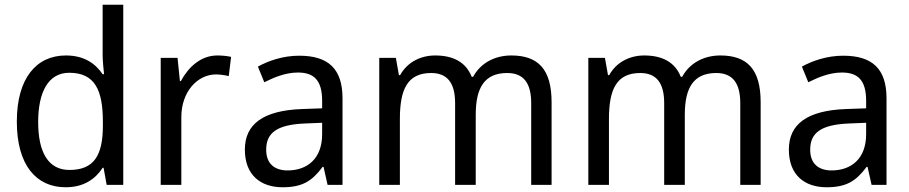

<svg xmlns="http://www.w3.org/2000/svg" viewBox="-20 -780 3836 810"><path d="M257 10C335 10 383 -26 413 -72H417L430 0H500V-760H413V-546C413 -526 417 -484 419 -467H413C383 -511 336 -546 258 -546C134 -546 51 -451 51 -267C51 -83 133 10 257 10ZM273 -63C184 -63 141 -137 141 -265C141 -392 184 -473 272 -473C381 -473 414 -399 414 -266V-250C414 -125 377 -63 273 -63Z M897 -546C827 -546 775 -497 743 -438H739L729 -536H658V0H745V-286C745 -394 814 -466 891 -466C908 -466 929 -463 945 -459L955 -540C939 -544 915 -546 897 -546Z M1242 -545C1175 -545 1113 -524 1068 -499L1095 -433C1137 -454 1185 -474 1237 -474C1302 -474 1339 -444 1339 -355V-323L1254 -320C1090 -314 1013 -256 1013 -149C1013 -40 1081 10 1172 10C1257 10 1297 -17 1341 -76H1345L1362 0H1425V-365C1425 -490 1365 -545 1242 -545ZM1339 -262V-214C1339 -110 1276 -61 1193 -61C1140 -61 1103 -88 1103 -148C1103 -216 1143 -254 1266 -259Z M2137 -546C2071 -546 2009 -517 1976 -456H1970C1946 -517 1893 -546 1816 -546C1756 -546 1699 -519 1668 -463H1663L1650 -536H1580V0H1667V-278C1667 -403 1699 -472 1799 -472C1868 -472 1900 -429 1900 -345V0H1987V-296C1987 -410 2024 -472 2120 -472C2189 -472 2221 -429 2221 -345V0H2307V-349C2307 -487 2251 -546 2137 -546Z M3019 -546C2953 -546 2891 -517 2858 -456H2852C2828 -517 2775 -546 2698 -546C2638 -546 2581 -519 2550 -463H2545L2532 -536H2462V0H2549V-278C2549 -403 2581 -472 2681 -472C2750 -472 2782 -429 2782 -345V0H2869V-296C2869 -410 2906 -472 3002 -472C3071 -472 3103 -429 3103 -345V0H3189V-349C3189 -487 3133 -546 3019 -546Z M3537 -545C3470 -545 3408 -524 3363 -499L3390 -433C3432 -454 3480 -474 3532 -474C3597 -474 3634 -444 3634 -355V-323L3549 -320C3385 -314 3308 -256 3308 -149C3308 -40 3376 10 3467 10C3552 10 3592 -17 3636 -76H3640L3657 0H3720V-365C3720 -490 3660 -545 3537 -545ZM3634 -262V-214C3634 -110 3571 -61 3488 -61C3435 -61 3398 -88 3398 -148C3398 -216 3438 -254 3561 -259Z"/></svg>

Font: Noto Sans Thai
Style: Regular
Weight: 400
Designer: Monotype Design Team
Foundry: Monotype Imaging Inc.
Version: Version 1.901